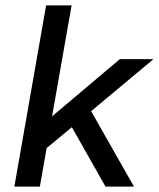

<svg xmlns="http://www.w3.org/2000/svg" viewBox="-20 -688 586 708"><path d="M33 0 150 -668H244L172 -259L422 -470H546L316 -278L474 0H369L245 -219L152 -142L127 0Z"/></svg>

Font: Gantari Medium
Style: Italic
Weight: 500
Italic angle: -10°
Designer: Anugrah Pasau
Foundry: Lafontype
Version: Version 1.000